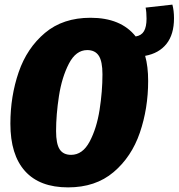

<svg xmlns="http://www.w3.org/2000/svg" viewBox="-20 -792 774 832"><path d="M609 -550Q622 -504 622 -441Q622 -322 586 -217Q550 -112 472 -46Q394 20 275 20Q152 20 88.5 -50.5Q25 -121 25 -256Q25 -375 61 -479.5Q97 -584 175 -649.5Q253 -715 372 -715Q504 -715 568 -634Q593 -638 604 -657Q615 -676 615 -711Q615 -740 611 -759L727 -772Q734 -746 734 -713Q734 -643 701.5 -602Q669 -561 609 -550ZM424 -470Q424 -526 408 -550.5Q392 -575 358 -575Q309 -575 278.5 -516Q248 -457 235.5 -376Q223 -295 223 -224Q223 -169 238.5 -145Q254 -121 288 -121Q338 -121 368.5 -178.5Q399 -236 411.5 -316Q424 -396 424 -470Z"/></svg>

Font: Fira Sans Condensed Black
Style: Italic
Weight: 900
Width: 3
Italic angle: -8°
Designer: Carrois Corporate & Edenspiekermann AG
Foundry: Carrois Corporate GbR & Edenspiekermann AG
Version: Version 4.203